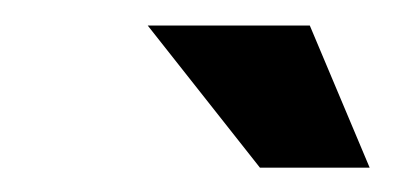

<svg xmlns="http://www.w3.org/2000/svg" viewBox="-20 -734 316 154"><path d="M188.5 -599.5H276.5L228.5 -713.5H98.5Z"/></svg>

Font: Anybody Condensed Black
Style: Italic
Weight: 900
Width: 3
Italic angle: -10°
Version: Version 1.113;gftools[0.9.25]